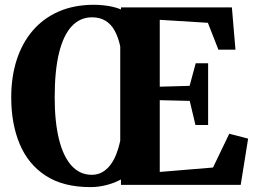

<svg xmlns="http://www.w3.org/2000/svg" viewBox="-20 -774 1070 804"><path d="M486.5 -22.5Q459 -7.5 425.5 1Q392 9.5 359 9.5Q245 9.5 171.5 -38.2Q98 -86 62.5 -170.8Q27 -255.5 27 -366Q27 -452.5 50 -523.5Q73 -594.5 117.2 -646Q161.5 -697.5 225.2 -725.5Q289 -753.5 371 -754Q391 -754 411.2 -752Q431.5 -750 450.8 -745.8Q470 -741.5 486.5 -734.5V-743H951L966 -566H894.5L850.5 -678.5L649 -691V-411L774 -414.5L799.5 -509H851.5V-250.5H798.5L774.5 -351.5L649 -354.5V-54L872 -72.5L940 -214L1019 -193.5L988 0H486.5ZM364.5 -42Q388.5 -42 407.8 -52.8Q427 -63.5 441.8 -82.8Q456.5 -102 466.8 -128Q477 -154 483.5 -184V-579.5Q475.5 -617.5 460.5 -645Q445.5 -672.5 422 -687Q398.5 -701.5 365 -701.5Q315.5 -701.5 280.5 -664.2Q245.5 -627 227.2 -552.5Q209 -478 209 -366.5Q209 -263.5 227 -190.8Q245 -118 279.8 -80Q314.5 -42 364.5 -42Z"/></svg>

Font: Merriweather 60pt ExtraBold
Style: Regular
Weight: 800
Version: Version 2.100